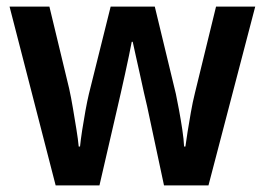

<svg xmlns="http://www.w3.org/2000/svg" viewBox="-20 -563 804 583"><path d="M427 -239Q423 -255 417 -282Q411 -309 404.5 -339Q398 -369 392 -395Q386 -421 383 -436H380Q377 -420 371.5 -393.5Q366 -367 359.5 -337.5Q353 -308 347 -281.5Q341 -255 337 -238L282 0H149L9 -543H130L190 -294Q196 -267 201.5 -234Q207 -201 212 -170.5Q217 -140 219 -118H223Q225 -138 229.5 -167.5Q234 -197 239.5 -227Q245 -257 250 -278L316 -543H450L514 -278Q518 -259 523.5 -229.5Q529 -200 533.5 -170Q538 -140 539 -118H543Q545 -134 549.5 -162Q554 -190 559.5 -221.5Q565 -253 572 -281L636 -543H755L613 0H478Z"/></svg>

Font: Noto Sans Telugu SemiCondensed SemiBold
Style: Regular
Weight: 600
Width: 4
Designer: Jelle Bosma - Monotype Design Team
Foundry: Monotype Imaging Inc.
Version: Version 2.005; ttfautohint (v1.8.4.7-5d5b)